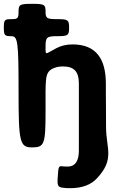

<svg xmlns="http://www.w3.org/2000/svg" viewBox="-46 -770 626 1003"><path d="M282 -423C342 -423 366 -395 366 -334V17C366 64 351 100 308 100C299 100 290 100 282 99C261 96 259 99 256 150C252 200 255 208 285 211C296 213 308 213 322 213C383 213 430 195 461 161C555 60 508 6 508 -107C508 -219 507 -235 507 -282V-333C507 -460 458 -538 333 -538C300 -538 273 -531 250 -519C189 -488 192 -476 192 -526C192 -576 198 -581 254 -581C309 -581 315 -585 315 -626C315 -666 309 -670 254 -670C198 -670 192 -674 192 -710C192 -746 186 -750 122 -750C57 -750 51 -746 51 -710C51 -674 47 -670 13 -670C-22 -670 -26 -666 -26 -626C-26 -585 -22 -581 13 -581C47 -581 51 -554 51 -291C51 -27 57 0 122 0C186 0 192 -17 192 -188C192 -358 188 -388 226 -410C241 -418 260 -423 282 -423Z"/></svg>

Font: Asimov Print
Style: A
Weight: 500
Designer: Google
Version: Version 2.000980: 2014